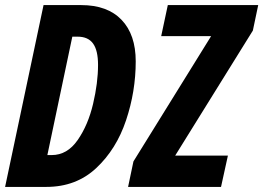

<svg xmlns="http://www.w3.org/2000/svg" viewBox="-23 -734 1034 754"><path d="M148 -714H296Q399 -714 454.5 -656Q510 -598 510 -493Q510 -375 472 -261.5Q434 -148 355 -74Q276 0 159 0H-3ZM180 -125Q241 -125 282 -184Q323 -243 342.5 -326Q362 -409 362 -479Q362 -536 342.5 -563Q323 -590 282 -590H261L163 -125ZM501 -100 806 -592H610L636 -714H991L970 -614L665 -123H872L845 0H480Z"/></svg>

Font: Noto Sans Display Ex Bold Cond
Style: Italic
Weight: 800
Width: 3
Italic angle: -12°
Designer: Monotype Design team
Foundry: Monotype Imaging Inc.
Version: Version 1.000